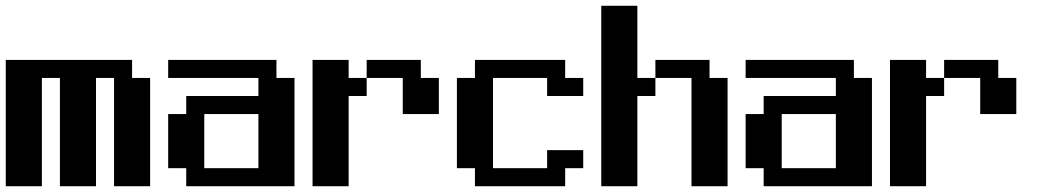

<svg xmlns="http://www.w3.org/2000/svg" viewBox="-20 -645 3602 665"><path d="M0 -437.5H437.5V-375H500V0H375V-375H312.5V0H187.5V-375H125V0H0Z M562.5 -437.5H937.5V-375H1000V0H625V-62.5H562.5V-250H625V-312.5H875V-375H562.5ZM687.5 -250V-62.5H875V-250Z M1062.5 -437.5H1187.5V-375H1250V-437.5H1437.5V-375H1500V-250H1375V-375H1250V-312.5H1187.5V0H1062.5Z M1562.5 -375H1625V-437.5H1937.5V-375H2000V-312.5H1875V-375H1687.5V-62.5H1875V-125H2000V-62.5H1937.5V0H1625V-62.5H1562.5Z M2062.5 -625H2187.5V-375H2250V-437.5H2437.5V-375H2500V0H2375V-375H2250V-312.5H2187.5V0H2062.5Z M2562.5 -437.5H2937.5V-375H3000V0H2625V-62.5H2562.5V-250H2625V-312.5H2875V-375H2562.5ZM2687.5 -250V-62.5H2875V-250Z M3062.5 -437.5H3187.5V-375H3250V-437.5H3437.5V-375H3500V-250H3375V-375H3250V-312.5H3187.5V0H3062.5Z"/></svg>

Font: NeoDunggeunmo Pro
Style: Regular
Weight: 400
Version: Version 1.020